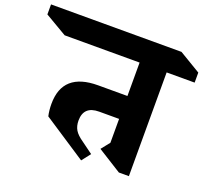

<svg xmlns="http://www.w3.org/2000/svg" viewBox="-261 -951 1224 1134"><g transform="rotate(20 351.5 -383.5)"><path d="M653 -642V10H590L440 -84L483 -138V-288H358Q261 -288 261 -197Q261 -163 275.5 -138.5Q290 -114 328 -88L399 -36L356 19L85 -159Q77 -194 77 -235Q77 -432 299 -432H483V-642H12L-126 -723V-786H694L829 -705V-642Z"/></g></svg>

Font: Inknut Antiqua
Style: Bold
Weight: 700
Designer: Claus Eggers Sørensen
Foundry: Claus Eggers Sørensen
Version: Version 1.003; ttfautohint (v1.8.2) -l 8 -r 50 -G 200 -x 14 